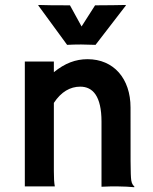

<svg xmlns="http://www.w3.org/2000/svg" viewBox="-20 -762 624 785"><path d="M81.5 0H204.1C201.2 -16.1 200.2 -33.7 200.2 -62.5V-341.3C230 -386.7 267.1 -407.7 308.1 -407.7C359.4 -407.7 395 -369.1 395 -264.6V1.5C429.7 -0.5 451.2 0 457 0C483.9 0 514.2 2 528.8 3.4L529.8 1.5C525.9 -3.4 519 -8.3 516.6 -24.9C513.2 -48.8 513.7 -111.8 513.7 -322.3C513.7 -440.9 444.8 -520 337.9 -520C289.1 -520 245.1 -503.4 200.2 -466.8V-510.3H81.5ZM254.4 -578.6C264.6 -579.6 299.3 -580.1 311.5 -580.1C321.8 -580.1 363.3 -579.1 370.6 -578.6L495.1 -740.2L493.2 -741.7C473.6 -741.2 416 -740.2 368.7 -740.2L313.5 -653.8L266.1 -740.2C206.5 -740.2 158.2 -740.7 137.7 -741.7L136.2 -740.2Z"/></svg>

Font: HammersmithOne
Style: Regular
Weight: 400
Designer: Nicole Fally
Foundry: Nicole Fally
Version: Version 1.003